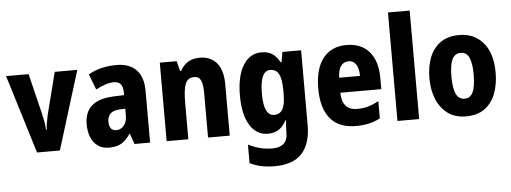

<svg xmlns="http://www.w3.org/2000/svg" viewBox="-59 -930 3563 1340"><g transform="rotate(-5 1723.0 -260.0)"><path d="M171 0 2 -550H160L231 -258Q237 -233 241.5 -206Q246 -179 248 -151H252Q253 -174 257.5 -200.5Q262 -227 268 -255L343 -550H501L331 0Z M776 -560Q865 -560 914 -510.5Q963 -461 963 -363V0H854L828 -73H824Q796 -30 762.5 -10Q729 10 674 10Q627 10 595.5 -13.5Q564 -37 548.5 -76.5Q533 -116 533 -165Q533 -252 584.5 -295.5Q636 -339 734 -343L811 -346V-364Q811 -442 748 -442Q695 -442 621 -402L579 -511Q619 -535 669 -547.5Q719 -560 776 -560ZM772 -249Q727 -247 706.5 -227Q686 -207 686 -171Q686 -107 736 -107Q768 -107 789.5 -133Q811 -159 811 -203V-251Z M1360 -560Q1435 -560 1478 -509.5Q1521 -459 1521 -360V0H1369V-315Q1369 -371 1356 -400Q1343 -429 1309 -429Q1264 -429 1247.5 -388.5Q1231 -348 1231 -256V0H1079V-550H1197L1215 -480H1223Q1265 -560 1360 -560Z M1792 -560Q1836 -560 1866 -541Q1896 -522 1919 -480H1926L1938 -550H2069V-26Q2069 103 2007.5 171.5Q1946 240 1814 240Q1715 240 1642 203V73Q1686 95 1726.5 105Q1767 115 1810 115Q1861 115 1889 91Q1917 67 1917 12V3Q1917 -13 1918.5 -34Q1920 -55 1922 -72H1917Q1895 -30 1864 -10Q1833 10 1788 10Q1708 10 1662 -64.5Q1616 -139 1616 -272Q1616 -408 1663 -484Q1710 -560 1792 -560ZM1841 -432Q1770 -432 1770 -270Q1770 -117 1843 -117Q1883 -117 1902 -150Q1921 -183 1921 -254V-280Q1921 -360 1902.5 -396Q1884 -432 1841 -432Z M2388 -559Q2490 -559 2546.5 -493.5Q2603 -428 2603 -309V-231H2316Q2318 -108 2424 -108Q2465 -108 2500.5 -118Q2536 -128 2575 -150V-29Q2505 10 2405 10Q2286 10 2225.5 -62.5Q2165 -135 2165 -272Q2165 -412 2223 -485.5Q2281 -559 2388 -559ZM2392 -445Q2360 -445 2339.5 -419.5Q2319 -394 2317 -336H2463Q2463 -388 2444.5 -416.5Q2426 -445 2392 -445Z M2848 0H2696V-760H2848Z M3408 -276Q3408 -197 3384 -132Q3360 -67 3308.5 -28.5Q3257 10 3175 10Q3100 10 3048.5 -28Q2997 -66 2970.5 -131Q2944 -196 2944 -276Q2944 -360 2969.5 -424Q2995 -488 3046.5 -524Q3098 -560 3178 -560Q3281 -560 3344.5 -486.5Q3408 -413 3408 -276ZM3098 -275Q3098 -196 3116.5 -155Q3135 -114 3177 -114Q3218 -114 3236 -154.5Q3254 -195 3254 -276Q3254 -356 3236 -395.5Q3218 -435 3176 -435Q3135 -435 3116.5 -395.5Q3098 -356 3098 -275Z"/></g></svg>

Font: Noto Sans Arabic Cond ExtBd
Style: Regular
Weight: 800
Width: 3
Designer: Monotype Design Team, Nadine Chahine, Nizar Qandah and Khaled Hosny
Foundry: Monotype Imaging Inc.
Version: Version 2.012; ttfautohint (v1.8.4.7-5d5b)